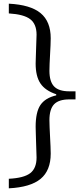

<svg xmlns="http://www.w3.org/2000/svg" viewBox="-20 -875 440 1045"><path d="M391 -334V-378H357Q300 -378 274.5 -404.5Q249 -431 249 -490Q249 -505 250 -529Q251 -553 252.5 -578.5Q254 -604 255 -628Q256 -652 256 -667Q256 -758 201 -803.5Q146 -849 28 -855V-802Q110 -797 144.5 -770.5Q179 -744 179 -686Q179 -677 178 -656Q177 -635 176.5 -611Q176 -587 175 -564.5Q174 -542 174 -529Q174 -460 200 -421Q226 -382 286 -362V-356Q226 -342 200 -303.5Q174 -265 174 -185Q174 -170 175 -145.5Q176 -121 176.5 -96Q177 -71 178 -49.5Q179 -28 179 -18Q179 41 144.5 67.5Q110 94 28 98V150Q146 144 201 98.5Q256 53 256 -39Q256 -53 255 -78Q254 -103 252.5 -130Q251 -157 250 -182Q249 -207 249 -221Q249 -281 274.5 -307.5Q300 -334 357 -334Z"/></svg>

Font: GradeGX
Style: Regular
Weight: 100
Width: 1
Designer: Adam Twardoch
Foundry: Adam Twardoch
Version: Version 2.002; DEVELOPMENT